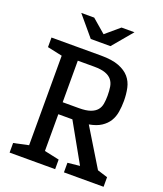

<svg xmlns="http://www.w3.org/2000/svg" viewBox="-163 -1022 960 1129"><g transform="rotate(20 317.0 -458.0)"><path d="M373 -60 449 -68 313 -310H225V-80L318 -60V0H33V-60L126 -80V-640L33 -660V-720H343Q413 -720 455.5 -703.5Q498 -687 521.5 -659.5Q545 -632 553 -594.5Q561 -557 561 -515Q561 -479 555.5 -446Q550 -413 534 -387Q518 -361 489 -342Q460 -323 414 -315L557 -80L621 -60V0H373ZM327 -385Q371 -385 397.5 -394.5Q424 -404 438 -420.5Q452 -437 456 -460.5Q460 -484 460 -511Q460 -542 456 -566.5Q452 -591 438 -608.5Q424 -626 397.5 -635.5Q371 -645 327 -645H225V-385ZM376 -791H253L148 -916H229L314 -843L400 -916H481Z"/></g></svg>

Font: Hermeneus One
Style: Regular
Weight: 400
Designer: Rodrigo Fuenzalida, Pablo Impallari
Foundry: Pablo Impallari, Rodrigo Fuenzalida
Version: Version 1.002; ttfautohint (v0.93) -l 8 -r 50 -G 200 -x 14 -